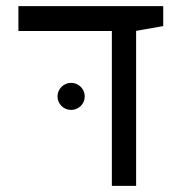

<svg xmlns="http://www.w3.org/2000/svg" viewBox="-20 -606 626 626"><path d="M344.7 0H423.8V-505.4L512.2 -521V-585.9H40V-504.9H344.7ZM211.9 -247.6C236.3 -247.6 256.3 -267.1 256.3 -291.5C256.3 -315.9 236.3 -335.9 211.9 -335.9C187.5 -335.9 167.5 -315.9 167.5 -291.5C167.5 -267.1 187.5 -247.6 211.9 -247.6Z"/></svg>

Font: Cascadia Mono PL SemiLight
Style: Regular
Weight: 350
Monospace: yes
Designer: Aaron Bell
Foundry: Saja Typeworks
Version: Version 2404.023